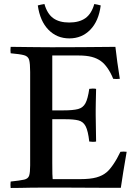

<svg xmlns="http://www.w3.org/2000/svg" viewBox="-20 -934 680 955"><path d="M33 1Q31 -14 33 -31Q80 -36 100 -40.5Q120 -45 125 -60.5Q130 -76 130 -111V-576Q130 -618 125 -636Q120 -654 99.5 -659.5Q79 -665 33 -669Q31 -684 33 -701Q59 -701 78.5 -700.5Q98 -700 118 -700Q138 -700 166 -699.5Q194 -699 237 -699Q316 -699 385 -699.5Q454 -700 500 -700.5Q546 -701 554 -701Q558 -664 563.5 -625Q569 -586 576 -542Q559 -540 543 -542Q531 -572 515 -595Q499 -618 482 -630Q463 -644 436.5 -651Q410 -658 371 -658H240V-385H295Q343 -385 368 -391.5Q393 -398 405 -420.5Q417 -443 424 -492Q442 -495 458 -492Q457 -448 456.5 -424.5Q456 -401 456 -390Q456 -379 456 -372Q456 -366 456 -362L458 -230Q443 -227 424 -230Q418 -283 406 -306Q394 -329 370.5 -335Q347 -341 304 -341H240V-124Q240 -90 240.5 -69.5Q241 -49 242 -43H379Q429 -43 459.5 -51.5Q490 -60 510 -77Q524 -88 543 -115.5Q562 -143 579 -179Q595 -181 610 -179Q600 -123 593 -78Q586 -33 581 0Q536 0 483 0Q430 0 377 -0.5Q324 -1 280.5 -1Q237 -1 211 -1Q164 -1 134.5 -0.5Q105 0 82.5 0.5Q60 1 33 1ZM201 -914Q215 -865 245 -843.5Q275 -822 324 -822Q374 -822 404.5 -843.5Q435 -865 449 -914Q457 -913 465 -911Q473 -909 481 -907Q471 -829 429 -786Q387 -743 325 -743Q263 -743 221 -786Q179 -829 168 -907Q182 -911 201 -914Z"/></svg>

Font: Tiro Bangla
Style: Regular
Weight: 400
Designer: Bangla: John Hudson & Fiona Ross. Latin: John Hudson.
Foundry: Tiro Typeworks Ltd.
Version: Version 1.60